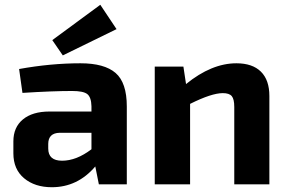

<svg xmlns="http://www.w3.org/2000/svg" viewBox="-20 -772 1206 804"><path d="M243 -540 199 -604 400 -752 468 -650ZM74 -383 60 -483Q193 -507 317 -507Q417 -507 464 -466.5Q511 -426 511 -326V0H394L379 -75Q305 12 197 12Q126 12 81 -25.5Q36 -63 36 -130V-180Q36 -239 76 -272Q116 -305 187 -305H363V-327Q362 -365 345.5 -378Q329 -391 282 -391Q200 -391 74 -383ZM182 -169V-150Q182 -99 240 -99Q300 -99 363 -147V-216H230Q182 -215 182 -169Z M748 -493 759 -420Q866 -507 970 -507Q1037 -507 1072.5 -472Q1108 -437 1108 -370V0H961V-324Q961 -357 950.5 -369.5Q940 -382 913 -382Q866 -382 776 -337V0H628V-493Z"/></svg>

Font: Exo 2.0
Style: Bold
Weight: 700
Designer: Natanael Gama
Version: Version 1.001;PS 001.001;hotconv 1.0.70;makeotf.lib2.5.58329